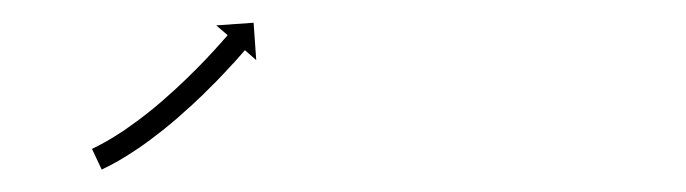

<svg xmlns="http://www.w3.org/2000/svg" viewBox="-20 -347 600 168"><path d="M61.9 -217.4C61.4 -217.2 61 -217 60.5 -216.7L69 -198.6C69.5 -198.9 70 -199.1 70.5 -199.3C70.5 -199.3 70.5 -199.3 70.5 -199.4C70.5 -199.4 70.5 -199.4 70.5 -199.4C72 -200.1 73.4 -200.8 74.8 -201.5C74.8 -201.5 74.8 -201.5 74.8 -201.5C74.8 -201.5 74.9 -201.5 74.9 -201.5C77.1 -202.7 79.3 -203.9 81.5 -205.1C81.5 -205.1 81.5 -205.1 81.5 -205.1C81.6 -205.1 81.6 -205.1 81.6 -205.1C84.4 -206.7 87.3 -208.4 90.1 -210.1C90.1 -210.1 90.1 -210.2 90.2 -210.2C90.2 -210.2 90.2 -210.2 90.2 -210.2C93.6 -212.3 96.9 -214.5 100.2 -216.7C100.2 -216.7 100.3 -216.7 100.3 -216.7C100.3 -216.7 100.4 -216.8 100.4 -216.8C104.1 -219.3 107.8 -221.9 111.4 -224.6C111.4 -224.6 111.4 -224.6 111.5 -224.6C111.5 -224.7 111.5 -224.7 111.5 -224.7C115.4 -227.6 119.3 -230.6 123.1 -233.6C123.1 -233.6 123.2 -233.7 123.2 -233.7C123.2 -233.7 123.2 -233.7 123.2 -233.7C127.2 -236.9 131.1 -240.2 135 -243.5C135 -243.5 135 -243.5 135.1 -243.6C135.1 -243.6 135.1 -243.6 135.1 -243.6C139 -247 142.8 -250.4 146.6 -253.9C146.6 -253.9 146.7 -253.9 146.7 -253.9C146.7 -253.9 146.7 -253.9 146.7 -253.9C150.4 -257.3 154 -260.8 157.7 -264.3C157.7 -264.3 157.7 -264.3 157.7 -264.3C157.7 -264.3 157.7 -264.3 157.7 -264.3C161.1 -267.6 164.4 -270.9 167.7 -274.3C167.7 -274.3 167.8 -274.3 167.8 -274.3C167.8 -274.3 167.8 -274.3 167.8 -274.3C170.7 -277.4 173.7 -280.4 176.6 -283.5C176.6 -283.5 176.6 -283.5 176.6 -283.5C176.6 -283.5 176.6 -283.5 176.6 -283.5C179.1 -286.1 181.5 -288.8 183.9 -291.4L184 -291.4L184 -291.4C185.8 -293.5 187.7 -295.5 189.5 -297.6L189.5 -297.6L189.5 -297.6C190.7 -299 191.9 -300.3 193 -301.6L193.1 -301.6L193.1 -301.7C193.5 -302.1 193.9 -302.6 194.3 -303.1L204.2 -294.4L201.9 -327.1L169.2 -324.8L179.2 -316.2C178.8 -315.7 178.4 -315.2 178 -314.8L178 -314.8L178 -314.8C176.8 -313.5 175.7 -312.2 174.5 -310.9L174.5 -310.9L174.6 -310.9C172.8 -308.9 171 -306.9 169.1 -304.9L169.2 -304.9L169.2 -304.9C166.8 -302.3 164.4 -299.7 162 -297.2C162 -297.2 162 -297.2 162.1 -297.2C162.1 -297.2 162.1 -297.2 162.1 -297.2C159.2 -294.2 156.4 -291.3 153.5 -288.3C153.5 -288.3 153.5 -288.3 153.5 -288.3C153.5 -288.3 153.5 -288.3 153.5 -288.3C150.3 -285.1 147 -281.8 143.7 -278.6C143.7 -278.6 143.7 -278.6 143.8 -278.6C143.8 -278.7 143.8 -278.7 143.8 -278.7C140.3 -275.3 136.7 -271.9 133.1 -268.6C133.1 -268.6 133.1 -268.6 133.2 -268.6C133.2 -268.6 133.2 -268.7 133.2 -268.7C129.5 -265.3 125.7 -262 122 -258.7C122 -258.7 122 -258.7 122 -258.7C122 -258.7 122 -258.7 122 -258.7C118.3 -255.5 114.5 -252.4 110.6 -249.2C110.6 -249.2 110.7 -249.3 110.7 -249.3C110.7 -249.3 110.7 -249.3 110.7 -249.3C107 -246.4 103.3 -243.5 99.5 -240.7C99.5 -240.7 99.5 -240.7 99.6 -240.7C99.6 -240.7 99.6 -240.8 99.6 -240.8C96.1 -238.2 92.6 -235.7 89 -233.2C89 -233.2 89.1 -233.3 89.1 -233.3C89.1 -233.3 89.2 -233.3 89.2 -233.3C86 -231.2 82.8 -229.2 79.6 -227.2C79.6 -227.2 79.7 -227.2 79.7 -227.2C79.7 -227.2 79.7 -227.2 79.7 -227.2C77.1 -225.6 74.4 -224 71.7 -222.5C71.7 -222.5 71.7 -222.5 71.8 -222.5C71.8 -222.6 71.8 -222.6 71.8 -222.6C69.8 -221.5 67.7 -220.3 65.7 -219.3C65.7 -219.3 65.7 -219.3 65.7 -219.3C65.7 -219.3 65.8 -219.3 65.8 -219.3C64.5 -218.7 63.1 -218 61.8 -217.4C61.8 -217.4 61.8 -217.4 61.9 -217.4C61.9 -217.4 61.9 -217.4 61.9 -217.4Z"/></svg>

Font: FRB American Cursive Just Arrows Ultra
Style: Bold Italic
Weight: 1000
Italic angle: -25°
Version: Version 2.0;Modular Font Editor K font №1